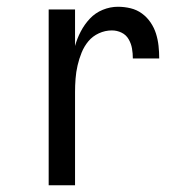

<svg xmlns="http://www.w3.org/2000/svg" viewBox="-20 -548 540 568"><path d="M124 0V-520H202V-412Q208 -434 219 -455Q230 -476 246 -493Q262 -510 284 -519Q306 -528 329 -528Q348 -528 366.5 -523.5Q385 -519 400 -508Q415 -497 425.5 -481.5Q436 -466 441.5 -448.5Q447 -431 449 -412.5Q451 -394 451 -375H373Q373 -390 370.5 -404.5Q368 -419 360.5 -432Q353 -445 339.5 -451.5Q326 -458 311 -458Q291 -458 272.5 -449.5Q254 -441 241.5 -426Q229 -411 221.5 -392.5Q214 -374 209.5 -354.5Q205 -335 203.5 -315Q202 -295 202 -276V0Z"/></svg>

Font: Zed Mono
Style: Regular
Weight: 400
Monospace: yes
Designer: Belleve Invis
Foundry: Belleve Invis
Version: Version 1.0.0; ttfautohint (v1.8.4)